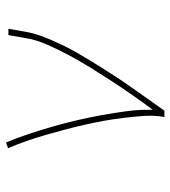

<svg xmlns="http://www.w3.org/2000/svg" viewBox="16 -584 568 640"><g transform="rotate(-90 300.0 -264.0)"><path d="M230 0Q236 -35 233.5 -69Q231 -103 227 -136.5Q223 -170 217 -203Q211 -236 203.5 -268.5Q196 -301 187.5 -333Q179 -365 170 -396.5Q161 -428 150 -459.5Q139 -491 126 -521L145 -528Q161 -490 174 -450.5Q187 -411 198.5 -371Q210 -331 219.5 -290Q229 -249 236.5 -207.5Q244 -166 249.5 -124Q255 -82 254 -39Q279 -72 303 -106.5Q327 -141 349.5 -175.5Q372 -210 394 -245.5Q416 -281 435.5 -317.5Q455 -354 471.5 -391.5Q488 -429 494 -468L503 -520H524L515 -468Q510 -436 498 -405Q486 -374 471.5 -343.5Q457 -313 440 -284Q423 -255 405 -226Q387 -197 368.5 -168.5Q350 -140 330 -111.5Q310 -83 290.5 -55.5Q271 -28 251 0Z"/></g></svg>

Font: Iosevka HT Thin Extended
Style: Italic
Weight: 100
Width: 7
Italic angle: -9°
Monospace: yes
Designer: Belleve Invis
Foundry: Belleve Invis
Version: Version 32.3.0; ttfautohint (v1.8.4)